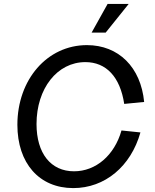

<svg xmlns="http://www.w3.org/2000/svg" viewBox="-20 -947 793 983"><path d="M355 16C517 16 650 -95 699 -269L602 -279C566 -152 471 -70 359 -70C240 -70 167 -162 167 -312C167 -494 273 -629 417 -629C524 -629 595 -553 616 -415L718 -425C701 -603 587 -716 425 -716C222 -716 69 -540 69 -308C69 -111 181 16 355 16ZM449 -780H521L639 -927H531Z"/></svg>

Font: Uncut Sans Medium Italic
Style: Regular
Weight: 500
Italic angle: -11°
Designer: Kasper Nordkvist
Foundry: UNCUT.wtf
Version: Version 1.304;Glyphs 3.2 (3246)